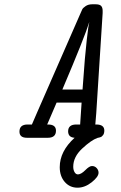

<svg xmlns="http://www.w3.org/2000/svg" viewBox="-20 -643 565 896"><path d="M70.8 -28.8Q70.8 -62 108.9 -62H128.9Q132.8 -71.8 151.9 -115.2L354 -577.1Q360.8 -593.3 364 -599.6Q367.2 -606 379.6 -614.5Q392.1 -623 410.2 -623H425.8Q444.8 -623 451.9 -615.5Q459 -607.9 459 -592.8V-582L429.2 -115.2Q428.2 -106.4 427 -88.6Q425.8 -70.8 424.8 -62H429.2Q467.3 -62 466.8 -33.2Q466.8 -27.3 465.3 -21.7Q463.9 -16.1 460.9 -12.5Q458 -8.8 455.1 -6.3Q452.1 -3.9 448.5 -2.9Q444.8 -2 442.4 -1Q439.9 0 437 0L434.1 1Q406.2 10.7 364 49.8Q321.8 88.9 321.8 134.8Q321.8 149.9 327.9 160.4Q334 170.9 344.2 170.9Q359.4 169.9 378.2 150.9Q397 131.8 409.2 131.8Q422.4 131.8 431.2 141.4Q439.9 150.9 439.9 163.1Q439.9 182.1 408 207.5Q376 232.9 341.8 232.9Q305.7 232.9 282.2 206.1Q258.8 179.2 258.8 137.2Q258.8 63 328.1 0Q298.3 -2 297.9 -29.8Q297.9 -62 335.9 -62H354L360.8 -164.1H244.1L200.2 -62H204.1Q241.2 -62 241.2 -33.2Q241.2 0 203.1 0H106Q70.8 0 70.8 -28.8ZM271 -225.1H365.2L376 -367.2L384.8 -456.1L392.1 -515.1L397 -541Q376 -472.2 271 -225.1Z"/></svg>

Font: CMU Typewriter Text
Style: Italic
Weight: 500
Italic angle: -14.04°
Version: Version 0.7.0